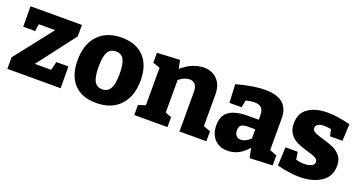

<svg xmlns="http://www.w3.org/2000/svg" viewBox="-37 -1041 2891 1545"><g transform="rotate(20 1408.0 -268.5)"><path d="M383 -186H486L487 0H31V-98L286 -424H146L137 -362H35L34 -537H474V-439L225 -113H365Z M1071 -278Q1071 -141 997.5 -63.5Q924 14 794 14Q671 14 604.5 -57Q538 -128 538 -259Q538 -396 610.5 -473.5Q683 -551 812 -551Q935 -551 1003 -480Q1071 -409 1071 -278ZM715 -267Q715 -181 736 -143.5Q757 -106 803 -106Q851 -106 872.5 -145.5Q894 -185 894 -271Q894 -357 873 -394Q852 -431 805 -431Q758 -431 736.5 -392.5Q715 -354 715 -267Z M1675 -107 1735 -86V0H1505V-341Q1505 -381 1487.5 -401.5Q1470 -422 1440 -422Q1396 -422 1349 -384V-105L1402 -86V0H1118V-86L1179 -106V-427L1118 -448V-533L1312 -543L1327 -471Q1372 -511 1421 -531Q1470 -551 1516 -551Q1586 -551 1630.5 -505.5Q1675 -460 1675 -376Z M2242 -109 2303 -86V0L2109 9L2091 -74Q2056 -31 2012 -8.5Q1968 14 1920 14Q1850 14 1808 -30Q1766 -74 1766 -150Q1766 -232 1819.5 -269.5Q1873 -307 1983 -307H2072V-348Q2072 -389 2052.5 -408Q2033 -427 1993 -427Q1967 -427 1920 -417L1908 -354H1804L1796 -511Q1941 -551 2040 -551Q2141 -551 2191.5 -508.5Q2242 -466 2242 -379ZM2072 -146V-225H2011Q1970 -225 1953 -212Q1936 -199 1936 -169Q1936 -138 1950.5 -122Q1965 -106 1989 -106Q2029 -106 2072 -146Z M2611 -338Q2666 -322 2702.5 -306Q2739 -290 2765.5 -258Q2792 -226 2792 -175Q2792 -82 2720 -34Q2648 14 2533 14Q2452 14 2343 -14L2350 -172H2455L2465 -108Q2498 -98 2536 -98Q2572 -98 2596.5 -109.5Q2621 -121 2621 -143Q2621 -165 2599 -177Q2577 -189 2527 -203Q2472 -219 2436 -235.5Q2400 -252 2373.5 -286Q2347 -320 2347 -376Q2347 -465 2410 -508Q2473 -551 2576 -551Q2659 -551 2770 -522L2763 -378H2657L2644 -435Q2610 -441 2584 -441Q2552 -441 2533 -430Q2514 -419 2514 -398Q2514 -376 2537.5 -364Q2561 -352 2611 -338Z"/></g></svg>

Font: Bitter Pro ExtraBold
Style: Regular
Weight: 800
Designer: Sol Matas, and Bitter project Authors
Foundry: Sol Matas
Version: Version 1.010